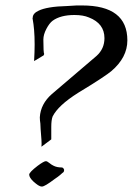

<svg xmlns="http://www.w3.org/2000/svg" viewBox="-20 -674 490 704"><path d="M132 -136Q133 -145 132 -161Q131 -177 129 -200Q129 -205 128.5 -210.5Q128 -216 128 -221Q127 -227 126.5 -233Q126 -239 126 -244Q129 -293 170 -329L334 -469Q363 -495 363 -534Q363 -588 306 -610Q285 -619 253 -619Q202 -619 173 -598Q161 -589 150 -568Q139 -547 139 -529Q139 -481 142 -476L140 -471L105 -450Q106 -467 106.5 -482.5Q107 -498 107 -511Q107 -541 105 -564Q103 -587 100 -603Q100 -604 99.5 -606Q99 -608 100 -609Q100 -625 122 -635Q136 -642 162 -646.5Q188 -651 228 -652L261 -654H281Q447 -654 447 -526Q447 -463 388 -413Q380 -406 350 -386Q320 -366 267 -334Q229 -310 206 -288.5Q183 -267 173 -247Q168 -234 168 -209V-163ZM134 10Q127 10 119.5 5Q112 0 103 -8Q87 -23 87 -34Q88 -43 118 -66Q141 -83 148 -83Q153 -83 160 -77Q170 -69 177 -66Q189 -60 206 -60Q212 -60 215 -52V-50Q215 -43 209 -40Q207 -38 200 -32Q193 -26 181 -18Q144 10 134 10Z"/></svg>

Font: Luxurious Roman
Style: Regular
Weight: 400
Designer: Robert E. Leuschke
Foundry: Robert E. Leuschke
Version: Version 1.010; ttfautohint (v1.8.3)